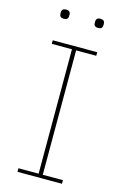

<svg xmlns="http://www.w3.org/2000/svg" viewBox="-130 -926 633 984"><g transform="rotate(15 186.0 -434.0)"><path d="M71 -840V-847Q71 -868 94 -868Q117 -868 117 -847V-840Q117 -819 94 -819Q71 -819 71 -840ZM253 -840V-847Q253 -868 276 -868Q299 -868 299 -847V-840Q299 -819 276 -819Q253 -819 253 -840ZM304 0H68V-19H175V-679H68V-698H304V-679H197V-19H304Z"/></g></svg>

Font: IBM Plex Sans Thin
Style: Regular
Weight: 100
Designer: Mike Abbink, Paul van der Laan, Pieter van Rosmalen
Foundry: Bold Monday
Version: Version 3.0